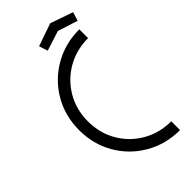

<svg xmlns="http://www.w3.org/2000/svg" viewBox="-266 -911 989 989"><g transform="rotate(-45 228.0 -417.0)"><path d="M42 -353Q42 -456 90.5 -539.5Q139 -623 223 -671.5Q307 -720 410 -720V-656Q325 -656 255.5 -616Q186 -576 146 -507Q106 -438 106 -353Q106 -268 146 -199Q186 -130 255.5 -90Q325 -50 410 -50V14Q307 14 223 -34.5Q139 -83 90.5 -166.5Q42 -250 42 -353ZM202 -805 326 -848 450 -805 435 -757 326 -792 217 -757Z"/></g></svg>

Font: Lineal Light
Style: Regular
Weight: 300
Designer: Created by Frank Adebiaye with contributions from Anton Moglia & Ariel Martín Pérez
Created by Frank ADEBIAYE with FontF
Foundry: Velvetyne Type Foundry
Version: Version 2.000